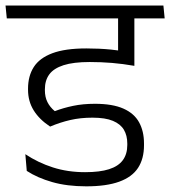

<svg xmlns="http://www.w3.org/2000/svg" viewBox="-36 -650 602 678"><path d="M323.5 -585H536.5L532 -630.5H319ZM438 -600.5H382V-481H438ZM545.5 -585 541 -630.5H-16.5L-12 -585ZM381 -601.5V-435.5Q385 -433.5 392.8 -431.2Q400.5 -429 409.5 -426.5Q418.5 -424 426.5 -422Q434.5 -420 438.5 -418.5V-601.5ZM53.5 -105.5 58.5 -46.5Q96 -22 148.5 -7Q201 8 268.5 8Q340 8 385.2 -8.5Q430.5 -25 451.5 -57.2Q472.5 -89.5 472.5 -137V-143.5Q472.5 -186.5 455.2 -218Q438 -249.5 399.8 -266.5Q361.5 -283.5 299 -283.5Q257 -283.5 222.2 -276.2Q187.5 -269 157.5 -257.5Q140.5 -271.5 131.5 -289.5Q122.5 -307.5 122.5 -331.5V-334.5Q122.5 -366 138 -387.2Q153.5 -408.5 188.5 -419.8Q223.5 -431 281 -431Q321 -431 359.8 -427.8Q398.5 -424.5 438.5 -417.5V-463Q396 -471 355.2 -475Q314.5 -479 269 -479Q194 -479 148.8 -462Q103.5 -445 83.2 -413.2Q63 -381.5 63 -337V-333Q63 -292.5 83 -260.2Q103 -228 141 -203Q176.5 -218 212.2 -226.2Q248 -234.5 290.5 -234.5Q336 -234.5 362.8 -223.2Q389.5 -212 401.5 -191.8Q413.5 -171.5 413.5 -143V-138Q413.5 -106 397.8 -84.5Q382 -63 349.2 -52.5Q316.5 -42 264.5 -42Q203 -42 150.8 -58.8Q98.5 -75.5 53.5 -105.5Z"/></svg>

Font: Anek Devanagari Medium Light
Style: Regular
Weight: 300
Version: Version 1.003